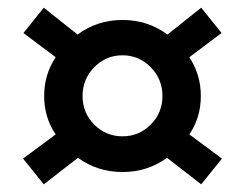

<svg xmlns="http://www.w3.org/2000/svg" viewBox="-20 -525 638 500"><path d="M40 -112 125 -175Q95 -219 95 -275Q95 -331 125 -376L41 -439L94 -505L182 -435Q233 -473 299 -473Q365 -473 416 -435L504 -505L557 -439L473 -376Q503 -331 503 -275Q503 -219 473 -175L558 -112L504 -45L415 -114Q364 -77 299 -77Q234 -77 183 -114L94 -45ZM403 -275Q403 -319 372.5 -350Q342 -381 299 -381Q256 -381 225.5 -350Q195 -319 195 -275Q195 -231 225.5 -200.5Q256 -170 299 -170Q342 -170 372.5 -200.5Q403 -231 403 -275Z"/></svg>

Font: Prompt Medium
Style: Regular
Weight: 500
Designer: Katatrad Team
Foundry: CadsonDemak
Version: Version 1.000